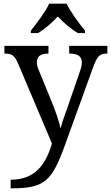

<svg xmlns="http://www.w3.org/2000/svg" viewBox="-20 -786 605 1046"><path d="M148 -619V-606H187C225 -628 265 -664 295 -696C325 -664 366 -628 404 -606H443V-619C412 -657 364 -721 343 -766H248C227 -721 179 -657 148 -619ZM38 193V240H47C224 240 264 198 334 4L486 -416C509 -480 523 -494 562 -494H565V-536H357V-494H360C404 -494 426 -479 426 -445C426 -434 423 -418 417 -402L350 -207C336 -167 319 -124 310 -86C304 -119 281 -185 262 -231L189 -409C183 -424 181 -435 181 -446C181 -479 201 -494 241 -494H244V-536H4V-494H7C46 -494 60 -482 78 -441L263 -4C230 108 173 193 38 193Z"/></svg>

Font: Noto Serif Devanagari
Style: Regular
Weight: 400
Designer: Universal Thirst, Indian Type Foundry and the Monotype Design Team
Foundry: Monotype Imaging Inc.
Version: Version 2.004